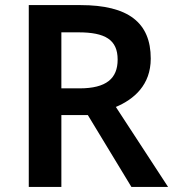

<svg xmlns="http://www.w3.org/2000/svg" viewBox="-20 -734 686 754"><path d="M296 -714H93V0H221V-282H325L496 0H640L435 -314C506 -344 572 -400 572 -504C572 -645 484 -714 296 -714ZM288 -607C393 -607 442 -578 442 -500C442 -426 398 -387 292 -387H221V-607Z"/></svg>

Font: Noto Sans Arabic SemBd
Style: Regular
Weight: 600
Designer: Monotype Design Team, Nadine Chahine, Nizar Qandah and Khaled Hosny
Foundry: Monotype Imaging Inc.
Version: Version 2.012